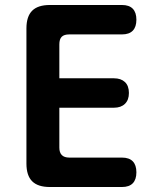

<svg xmlns="http://www.w3.org/2000/svg" viewBox="-20 -750 640 770"><path d="M218 -436H437Q465 -436 481 -421Q497 -406 497 -377Q497 -349 481 -333.5Q465 -318 437 -318H218V-158Q218 -138 228 -128Q238 -118 258 -118H469Q498 -118 512.5 -103Q527 -88 527 -59Q527 -30 512.5 -15Q498 0 469 0H180Q132 0 109 -23Q86 -46 86 -94V-636Q86 -684 109 -707Q132 -730 180 -730H469Q498 -730 512.5 -715Q527 -700 527 -671Q527 -642 512.5 -627Q498 -612 469 -612H258Q237 -612 227.5 -602.5Q218 -593 218 -572Z"/></svg>

Font: Maple Mono
Style: Bold
Weight: 700
Monospace: yes
Designer: subframe7536
Version: Version 7.200